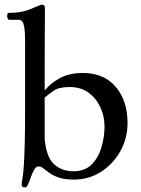

<svg xmlns="http://www.w3.org/2000/svg" viewBox="-20 -767 613 834"><path d="M176 -376Q201 -407 241.5 -428.5Q282 -450 340 -450Q431 -450 482.5 -390Q534 -330 534 -233Q534 -166 502.5 -110Q471 -54 418.5 -20.5Q366 13 302 13Q262 13 236.5 4.5Q211 -4 195 -15.5Q179 -27 168.5 -35.5Q158 -44 148 -44H146Q137 -44 129 -30.5Q121 -17 114.5 1.5Q108 20 102 33.5Q96 47 90 47Q80 47 77 43Q74 39 74 35Q74 28 75.5 20Q77 12 79.5 -5.5Q82 -23 84 -56Q86 -89 87.5 -146Q89 -203 89 -291V-584Q89 -627 85.5 -647.5Q82 -668 76 -674.5Q70 -681 64 -681H19Q16 -681 13.5 -686.5Q11 -692 11 -697Q11 -700 12 -705.5Q13 -711 17 -711Q71 -711 105.5 -725Q140 -739 160 -747Q175 -747 175 -735Q175 -721 175 -684.5Q175 -648 174.5 -597Q174 -546 174 -489Q174 -432 174 -376ZM174 -164Q181 -85 214.5 -54Q248 -23 299 -23Q349 -23 378.5 -53Q408 -83 421 -128Q434 -173 434 -217Q434 -262 416 -301Q398 -340 364.5 -364.5Q331 -389 282 -389Q235 -389 211.5 -372Q188 -355 174 -343Z"/></svg>

Font: Sedan SC
Style: Regular
Weight: 400
Designer: Sebastian Salazar
Foundry: Sebastian Salazar
Version: Version 1.100; ttfautohint (v1.8.4.7-5d5b)